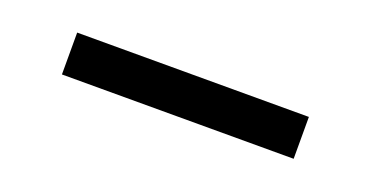

<svg xmlns="http://www.w3.org/2000/svg" viewBox="-21 -938 591 306"><g transform="rotate(20 274.5 -785.5)"><path d="M78 -750V-821H471V-750Z"/></g></svg>

Font: Teachers Medium
Style: Regular
Weight: 500
Designer: Alfredo Marco Pradil, Chank Diesel
Version: Version 1.001